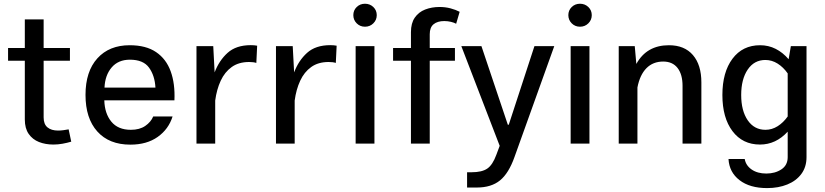

<svg xmlns="http://www.w3.org/2000/svg" viewBox="-20 -757 4349 1012"><path d="M341.8 -75.2 355.5 -10.3Q334 -3.9 309.8 0.5Q285.6 4.9 261.2 4.9Q219.7 4.9 185.5 -8.5Q151.4 -22 131.1 -51.3Q110.8 -80.6 110.8 -127.4V-437H22.5V-503.9H110.8V-654.8H210V-503.9H348.6V-437H210V-138.2Q210 -102.5 230.2 -85.7Q250.5 -68.8 286.1 -68.8Q300.3 -68.8 315.7 -71Q331.1 -73.2 341.8 -75.2Z M529.8 -228Q531.7 -158.7 566.9 -115.7Q602.1 -72.8 669.9 -72.8Q715.8 -72.8 745.6 -93.3Q775.4 -113.8 787.6 -143.1H889.6Q868.7 -76.2 811.3 -35.4Q753.9 5.4 667 5.4Q555.2 5.4 492.9 -64Q430.7 -133.3 430.7 -256.8Q430.7 -380.4 493.2 -449.5Q555.7 -518.6 663.6 -518.6Q749.5 -518.6 802.7 -482.4Q856 -446.3 879.6 -381.1Q903.3 -315.9 899.4 -228ZM530.8 -295.4H799.3Q795.9 -358.4 765.6 -400.4Q735.4 -442.4 664.6 -442.4Q603.5 -442.4 568.6 -401.6Q533.7 -360.8 530.8 -295.4Z M1015.6 -513.7H1104L1111.3 -375.5Q1134.8 -438 1179.7 -478.5Q1224.6 -519 1301.8 -519Q1320.3 -519 1335.4 -516.1L1331.1 -425.3Q1316.4 -430.2 1293 -430.2Q1238.3 -430.2 1201.4 -403.8Q1164.6 -377.4 1143.3 -331.5Q1122.1 -285.6 1114.3 -227.1V0H1015.6Z M1434.6 -513.7H1522.9L1530.3 -375.5Q1553.7 -438 1598.6 -478.5Q1643.6 -519 1720.7 -519Q1739.3 -519 1754.4 -516.1L1750 -425.3Q1735.4 -430.2 1711.9 -430.2Q1657.2 -430.2 1620.4 -403.8Q1583.5 -377.4 1562.3 -331.5Q1541 -285.6 1533.2 -227.1V0H1434.6Z M1842.3 -677.2Q1842.3 -702.6 1860.1 -720Q1877.9 -737.3 1903.8 -737.3Q1929.7 -737.3 1947.8 -720Q1965.8 -702.6 1965.8 -677.2Q1965.8 -651.9 1947.8 -634Q1929.7 -616.2 1903.8 -616.2Q1877.9 -616.2 1860.1 -634Q1842.3 -651.9 1842.3 -677.2ZM1854.5 -513.7H1953.6V0H1854.5Z M2051.8 -437V-503.9H2146V-587.4Q2146 -634.8 2166.3 -664.1Q2186.5 -693.4 2220.9 -706.8Q2255.4 -720.2 2296.9 -720.2Q2327.6 -720.2 2355 -712.9Q2382.3 -705.6 2402.8 -694.8L2384.3 -631.8Q2374 -637.7 2357.2 -641.8Q2340.3 -646 2321.8 -646Q2286.1 -646 2265.6 -629.4Q2245.1 -612.8 2245.1 -576.7V-503.9H2377.9V-437H2245.1V0H2146V-437Z M2411.6 -513.7H2517.6L2656.7 -99.6H2661.6L2796.9 -513.7H2901.4L2691.9 70.3Q2661.6 156.2 2615.5 193.8Q2569.3 231.4 2494.1 231.4H2441.9V150.9H2465.8Q2520 150.9 2548.3 131.6Q2576.7 112.3 2596.2 58.6L2613.8 11.7Z M2975.6 -677.2Q2975.6 -702.6 2993.4 -720Q3011.2 -737.3 3037.1 -737.3Q3063 -737.3 3081.1 -720Q3099.1 -702.6 3099.1 -677.2Q3099.1 -651.9 3081.1 -634Q3063 -616.2 3037.1 -616.2Q3011.2 -616.2 2993.4 -634Q2975.6 -651.9 2975.6 -677.2ZM2987.8 -513.7H3086.9V0H2987.8Z M3339.8 0H3241.2V-513.7H3325.7L3334 -419.9Q3388.2 -518.6 3505.9 -518.6Q3587.9 -518.6 3632.3 -466.8Q3676.8 -415 3676.8 -322.8V0H3577.6V-304.7Q3577.6 -364.7 3551.3 -398.7Q3524.9 -432.6 3475.6 -432.6Q3421.9 -432.6 3387.2 -397.5Q3352.5 -362.3 3339.8 -295.9Z M3787.6 -256.3Q3787.6 -376.5 3840.8 -447.5Q3894 -518.6 3986.3 -518.6Q4030.8 -518.6 4068.4 -499.5Q4106 -480.5 4136.7 -444.8L4148.4 -513.7H4231V71.3Q4231 123 4203.9 159.7Q4176.8 196.3 4129.9 215.3Q4083 234.4 4023.4 234.4Q3932.1 234.4 3877.9 192.6Q3823.7 150.9 3819.8 81.1H3905.3Q3911.1 115.2 3941.9 136.5Q3972.7 157.7 4019 157.7Q4065.4 157.7 4098.6 135.7Q4131.8 113.8 4131.8 71.3V-63Q4069.3 4.9 3985.8 4.9Q3894 4.9 3840.8 -65.7Q3787.6 -136.2 3787.6 -256.3ZM3886.7 -256.3Q3886.7 -173.3 3921.1 -123Q3955.6 -72.8 4014.6 -72.8Q4048.8 -72.8 4078.9 -91.8Q4108.9 -110.8 4131.8 -143.1V-370.1Q4108.9 -402.8 4078.6 -421.9Q4048.3 -440.9 4014.2 -440.9Q3955.1 -440.9 3920.9 -390.1Q3886.7 -339.4 3886.7 -256.3Z"/></svg>

Font: Estedad-FD Medium
Style: Regular
Weight: 500
Designer: Amin Abedi
Version: Version 7.3